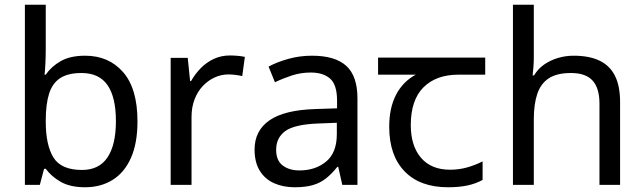

<svg xmlns="http://www.w3.org/2000/svg" viewBox="-20 -780 2717 810"><path d="M173 -575Q173 -541 171.5 -511.5Q170 -482 168 -465H173Q196 -499 236 -522Q276 -545 339 -545Q439 -545 499.5 -475.5Q560 -406 560 -268Q560 -176 532.5 -114Q505 -52 455 -21Q405 10 339 10Q276 10 236 -13Q196 -36 173 -68H166L148 0H85V-760H173ZM324 -472Q267 -472 234 -450.5Q201 -429 187 -384.5Q173 -340 173 -271V-267Q173 -168 205.5 -115.5Q238 -63 326 -63Q398 -63 433.5 -116Q469 -169 469 -269Q469 -370 433.5 -421Q398 -472 324 -472Z M950 -546Q965 -546 982.5 -544.5Q1000 -543 1013 -540L1002 -459Q989 -462 973.5 -464Q958 -466 944 -466Q913 -466 885 -453Q857 -440 835 -416.5Q813 -393 800.5 -360Q788 -327 788 -286V0H700V-536H772L782 -438H786Q803 -468 827 -492.5Q851 -517 882 -531.5Q913 -546 950 -546Z M1296 -545Q1394 -545 1441 -502Q1488 -459 1488 -365V0H1424L1407 -76H1403Q1380 -47 1355.5 -27.5Q1331 -8 1299.5 1Q1268 10 1223 10Q1175 10 1136.5 -7Q1098 -24 1076 -59.5Q1054 -95 1054 -149Q1054 -229 1117 -272.5Q1180 -316 1311 -320L1402 -323V-355Q1402 -422 1373 -448Q1344 -474 1291 -474Q1249 -474 1211 -461.5Q1173 -449 1140 -433L1113 -499Q1148 -518 1196 -531.5Q1244 -545 1296 -545ZM1322 -259Q1222 -255 1183.5 -227Q1145 -199 1145 -148Q1145 -103 1172.5 -82Q1200 -61 1243 -61Q1311 -61 1356 -98.5Q1401 -136 1401 -214V-262Z M1870 10Q1752 10 1687 -57Q1622 -124 1622 -245Q1622 -325 1651 -380.5Q1680 -436 1734 -465H1575V-537H2027V-465H1914Q1820 -465 1766.5 -411.5Q1713 -358 1713 -252Q1713 -165 1756 -114.5Q1799 -64 1879 -64Q1916 -64 1950 -73.5Q1984 -83 2016 -99V-21Q1987 -5 1952 2.5Q1917 10 1870 10Z M2232 -537Q2232 -518 2230.5 -498Q2229 -478 2227 -462H2233Q2250 -490 2276 -508Q2302 -526 2334 -535.5Q2366 -545 2400 -545Q2465 -545 2508.5 -524.5Q2552 -504 2574 -461Q2596 -418 2596 -349V0H2509V-343Q2509 -408 2480 -440Q2451 -472 2389 -472Q2329 -472 2295 -449.5Q2261 -427 2246.5 -383.5Q2232 -340 2232 -277V0H2144V-760H2232Z"/></svg>

Font: lgurmukhi25
Style: Book
Weight: 400
Designer: Jelle Bosma - Monotype Design Team
Foundry: Monotype Imaging Inc.
Version: Version 2.003